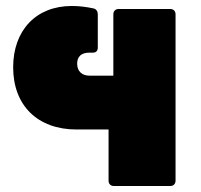

<svg xmlns="http://www.w3.org/2000/svg" viewBox="-20 -622 671 642"><path d="M377 -592C366 -592 359 -585 359 -574V-369H279C254 -369 238 -384 238 -409C238 -432 251 -446 279 -446H291C301 -446 307 -452 307 -463V-574C307 -584 302 -592 292 -594C268 -599 245 -602 220 -602C100 -602 24 -520 24 -397C24 -269 106 -189 236 -189H343V-18C343 -7 350 0 361 0H549C560 0 567 -7 567 -18V-574C567 -585 560 -592 549 -592Z"/></svg>

Font: LINE Seed Sans TH Heavy
Style: Regular
Weight: 900
Designer: Dalton Maag Ltd | Thai characters by Cadson Demak Co.,Ltd.
Foundry: Dalton Maag Ltd
Version: Version 1.003